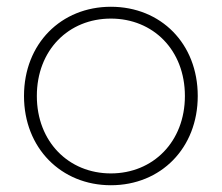

<svg xmlns="http://www.w3.org/2000/svg" viewBox="-20 -544 656 568"><path d="M308 4C456 4 565 -106 565 -260C565 -415 456 -524 308 -524C161 -524 51 -415 51 -260C51 -106 161 4 308 4ZM308 -31C183 -31 89 -125 89 -260C89 -396 183 -489 308 -489C433 -489 527 -396 527 -260C527 -125 433 -31 308 -31Z"/></svg>

Font: Montserrat-Alt1 ExtLt
Style: Regular
Weight: 200
Designer: Differentunic
Foundry: Differentunic
Version: Version 7.222